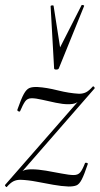

<svg xmlns="http://www.w3.org/2000/svg" viewBox="-26 -743 400 770"><path d="M1 7Q-1 8 -4 4Q-7 0 -6 -1L308 -360L302 -349Q289 -335 278.5 -330Q268 -325 247 -325Q226 -325 197.5 -331Q169 -337 143 -343Q117 -349 101 -349Q84 -349 75 -336.5Q66 -324 55 -298Q54 -294 48 -296.5Q42 -299 44 -304Q59 -347 69.5 -366Q80 -385 92 -390Q104 -395 125 -394Q160 -392 206 -380.5Q252 -369 291 -367Q307 -367 319 -373Q331 -379 346 -396Q349 -398 352 -394Q355 -390 353 -388L40 -29L46 -41Q59 -55 69.5 -59.5Q80 -64 101 -64Q126 -64 158.5 -58.5Q191 -53 221.5 -47Q252 -41 270 -41Q287 -41 296 -52Q305 -63 315 -89Q316 -91 321.5 -90Q327 -89 326 -85Q312 -43 302 -23.5Q292 -4 280.5 0.5Q269 5 249 5Q221 4 187.5 -2Q154 -8 120 -14.5Q86 -21 56 -22Q40 -22 28 -16Q16 -10 1 7ZM191 -469 177 -718Q177 -721 183 -721.5Q189 -722 189 -719L215 -553L301 -722Q302 -724 307.5 -722.5Q313 -721 311 -718L210 -469Q208 -464 199.5 -464Q191 -464 191 -469Z"/></svg>

Font: Cormorant Garamond Light
Style: Italic
Weight: 300
Italic angle: -10°
Designer: Christian Thalmann (Catharsis Fonts)
Foundry: Catharsis Fonts
Version: Version 4.001